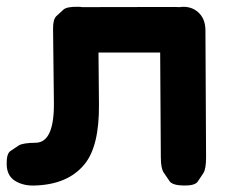

<svg xmlns="http://www.w3.org/2000/svg" viewBox="-23 -539 690 576"><path d="M515.1 -517.6Q510.7 -518.1 501 -518.1Q355.5 -517.6 223.6 -517.6Q218.3 -518.6 212.4 -518.6Q177.7 -519.5 167.2 -510Q156.7 -500.5 146.2 -490.7Q135.7 -481 136.2 -451.7L138.7 -231.9Q140.1 -112.3 85 -110.8Q44.9 -110.4 32.7 -102.3Q20.5 -94.2 8.3 -85.9Q-3.9 -77.6 -2.9 -45.4Q-2.9 -40 -2 -34.7Q2 -7.8 24.4 4.9Q48.3 18.6 79.6 17.6Q181.2 15.1 231 -46.9Q274.9 -100.6 273.9 -225.1L272.5 -381.3H457.5L459.5 -66.9Q459.5 -33.7 468.3 -21Q477.1 -8.3 485.6 4.4Q494.1 17.1 528.8 17.6Q562 18.1 570.3 5.6Q578.6 -6.8 586.9 -19.3Q595.2 -31.7 595.2 -66.9L593.3 -449.2Q592.8 -479.5 576.2 -497.6Q558.1 -517.6 529.3 -518.6Q522 -518.6 515.1 -517.6Z"/></svg>

Font: Comic Relief
Style: Bold
Weight: 700
Designer: Jeff Davis
Foundry: Loudifier
Version: Version 1.200; ttfautohint (v1.8.4.7-5d5b)